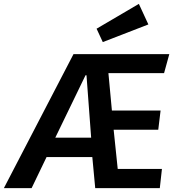

<svg xmlns="http://www.w3.org/2000/svg" viewBox="-73 -970 909 990"><path d="M403 -160H167L90 0H-53L306 -691H800L773 -593H486L504 -400H755L743 -301H513L534 -99H762L751 0H418ZM212 -260H397L373 -582H368ZM425 -822 643 -950 692 -844 457 -753Z"/></svg>

Font: Xgbmvzvtohvqztyvzapvmeyoton
Style: Regular
Weight: 500
Italic angle: -8°
Designer: Carrois Corporate & Edenspiekermann
Foundry: Carrois Corporate GbR & Edenspiekermann AG
Version: Version 2.001